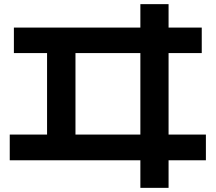

<svg xmlns="http://www.w3.org/2000/svg" viewBox="-20 -823 1040 926"><path d="M657 -50H27V-174H207V-567H47V-690H657V-803H793V-690H953V-567H793V-174H973V-50H793V83H657ZM657 -174V-567H344V-174Z"/></svg>

Font: Enso
Style: Bold
Weight: 700
Designer: Coji Morishita
Foundry: UNDERFOREST DESIGN
Version: Version 1.000